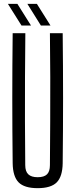

<svg xmlns="http://www.w3.org/2000/svg" viewBox="-20 -973 392 1000"><path d="M176 7Q107 7 77 -23.2Q47 -53.5 46 -123Q44 -292 44 -461.5Q44 -631 46 -800H112Q111 -687.5 110.2 -571.8Q109.5 -456 110 -340.8Q110.5 -225.5 111.5 -113Q111.5 -80 127.5 -65Q143.5 -50 176 -50Q209.5 -50 224.8 -65Q240 -80 240 -113Q241 -225.5 241.5 -340.8Q242 -456 241.8 -571.8Q241.5 -687.5 240 -800H306.5Q308.5 -631 308.5 -461.5Q308.5 -292 306.5 -123Q305.5 -53.5 275.5 -23.2Q245.5 7 176 7ZM193 -840 122.5 -953H172L243 -840ZM92 -840 21 -953H70.5L141.5 -840Z"/></svg>

Font: Big Shoulders Display Thin
Style: Regular
Weight: 400
Version: Version 2.002